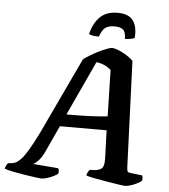

<svg xmlns="http://www.w3.org/2000/svg" viewBox="-99 -962 894 1015"><g transform="rotate(5 348.0 -454.0)"><path d="M158 0Q151 0 126 -3.5Q101 -7 68.5 -12Q36 -17 6.5 -23Q-23 -29 -39 -35Q-34 -55 -24 -65L-8 -67Q2 -67 14 -72Q26 -77 42 -93Q58 -109 79.5 -144.5Q101 -180 131 -241L322 -646Q332 -655 352.5 -667.5Q373 -680 396.5 -692Q420 -704 440.5 -712Q461 -720 472 -720Q484 -720 505.5 -711.5Q527 -703 548.5 -689.5Q570 -676 584 -662L606 -95Q607 -80 611 -75.5Q615 -71 627 -70L687 -63Q689 -60 690.5 -53Q692 -46 690 -35Q675 -22 647.5 -11Q620 0 602 0Q593 0 564 -4.5Q535 -9 499 -15Q463 -21 433 -27Q403 -33 394 -37Q396 -48 400.5 -55.5Q405 -63 410 -68L434 -69Q457 -70 471.5 -81Q486 -92 485 -133L480 -284H232L167 -143Q150 -108 132.5 -91Q115 -74 107 -73L242 -62Q249 -51 246 -34Q237 -26 220.5 -18Q204 -10 186.5 -5Q169 0 158 0ZM261 -349Q337 -349 393.5 -351.5Q450 -354 479 -358L473 -604Q437 -634 395 -638ZM396 -774Q373 -774 360 -777Q347 -780 343 -783Q357 -841 391 -874.5Q425 -908 484 -908Q544 -908 567.5 -874Q591 -840 585 -783Q580 -780 565.5 -777Q551 -774 534 -774Q534 -811 519 -823Q504 -835 474 -835Q444 -835 426.5 -823Q409 -811 396 -774Z"/></g></svg>

Font: Texturina
Style: Bold Italic
Weight: 700
Italic angle: -11°
Designer: Guillermo Torres Carreño
Foundry: Omnibus-Type
Version: Version 1.002; ttfautohint (v1.8.3)